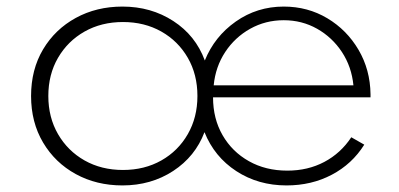

<svg xmlns="http://www.w3.org/2000/svg" viewBox="-20 -548 1214 584"><path d="M352.5 16Q439.5 16 506.8 -28Q574 -72 602 -146Q632 -71 698.8 -27.5Q765.5 16 851.5 16Q927.5 16 989.2 -16.5Q1051 -49 1088 -108L1048.5 -130.5Q1016.5 -82 966.5 -55.5Q916.5 -29 854 -29Q788 -29 737 -57.8Q686 -86.5 657 -136.8Q628 -187 628 -252H1107V-261.5Q1106 -336 1070.5 -396.5Q1035 -457 975.5 -492.5Q916 -528 843 -528Q762 -528 697.2 -482.5Q632.5 -437 603 -364Q575 -440 507.2 -484Q439.5 -528 352.5 -528Q273.5 -528 210.5 -493.5Q147.5 -459 111 -397.8Q74.5 -336.5 74.5 -256Q74.5 -176 111 -114.5Q147.5 -53 210.5 -18.5Q273.5 16 352.5 16ZM630 -288.5Q635.5 -345 665 -389.8Q694.5 -434.5 741 -460.5Q787.5 -486.5 843 -486.5Q898.5 -486.5 944.5 -460.5Q990.5 -434.5 1020 -389.8Q1049.5 -345 1055 -288.5ZM354 -31Q288.5 -31 237.2 -60Q186 -89 156.5 -140Q127 -191 127 -256Q127 -321.5 156.5 -372.2Q186 -423 237.2 -452Q288.5 -481 354 -481Q419.5 -481 470.8 -452Q522 -423 551.2 -372.2Q580.5 -321.5 580.5 -256Q580.5 -191 551.2 -140Q522 -89 470.8 -60Q419.5 -31 354 -31Z"/></svg>

Font: Spartan Light
Style: Regular
Weight: 300
Designer: Matt Bailey, Mirko Velimirovic
Foundry: Matt Bailey
Version: Version 1.003; ttfautohint (v1.8.3)